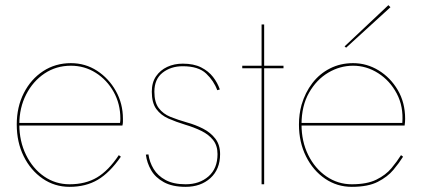

<svg xmlns="http://www.w3.org/2000/svg" viewBox="-20 -715 1637 745"><path d="M250 10Q313 10 359.5 -17.5Q406 -45 449 -107L441 -113Q401 -53 356.5 -26.5Q312 0 250 0Q195 0 151 -30.5Q107 -61 81 -114Q55 -167 55 -232Q55 -297 81.5 -348.5Q108 -400 153 -430Q198 -460 255 -460Q308 -460 351.5 -432.5Q395 -405 421 -358.5Q447 -312 447 -255Q447 -246 446 -240Q445 -234 443 -229L450 -238H52V-228H455Q457 -236 457 -243Q457 -250 457 -254Q457 -313 429.5 -362Q402 -411 356.5 -440.5Q311 -470 255 -470Q195 -470 147.5 -439Q100 -408 72.5 -354Q45 -300 45 -232Q45 -163 72 -108.5Q99 -54 145.5 -22Q192 10 250 10Z M556 -116 546 -115Q550 -83 566.5 -54.5Q583 -26 616 -8Q649 10 700 10Q759 10 796.5 -24Q834 -58 834 -117Q834 -153 815.5 -177Q797 -201 767.5 -216Q738 -231 705 -240Q670 -250 641.5 -261.5Q613 -273 596 -295.5Q579 -318 579 -359Q579 -408 611 -433Q643 -458 689 -458Q750 -458 780 -429.5Q810 -401 823 -365L833 -368Q824 -394 806.5 -416.5Q789 -439 760.5 -453.5Q732 -468 689 -468Q656 -468 629 -455.5Q602 -443 585.5 -419Q569 -395 569 -359Q569 -316 586.5 -292Q604 -268 633.5 -255Q663 -242 699 -231Q733 -221 761.5 -207Q790 -193 807 -171.5Q824 -150 824 -117Q824 -61 789 -30.5Q754 0 700 0Q653 0 622.5 -16.5Q592 -33 576 -59.5Q560 -86 556 -116Z M920 -460V-450H1080V-460ZM995 -620V0H1005V-620Z M1147 -228H1550Q1551 -234 1551.5 -241Q1552 -248 1552 -254Q1552 -317 1523.5 -365.5Q1495 -414 1449 -442Q1403 -470 1350 -470Q1301 -470 1260.5 -449.5Q1220 -429 1192 -392.5Q1164 -356 1150 -308Q1145 -290 1142.5 -271Q1140 -252 1140 -232Q1140 -163 1167.5 -108Q1195 -53 1241.5 -21.5Q1288 10 1345 10Q1408 10 1446 -9.5Q1484 -29 1506.5 -56Q1529 -83 1544 -107L1536 -113Q1521 -89 1499 -62.5Q1477 -36 1440.5 -18Q1404 0 1345 0Q1291 0 1246.5 -30.5Q1202 -61 1176 -113.5Q1150 -166 1150 -232Q1150 -304 1179 -355Q1208 -406 1253.5 -433Q1299 -460 1350 -460Q1402 -460 1447.5 -431Q1493 -402 1519.5 -352Q1546 -302 1541 -238H1147ZM1495 -687 1487 -695 1317 -535 1323 -530Z"/></svg>

Font: Jost Thin
Style: Regular
Weight: 250
Version: Version 3.710